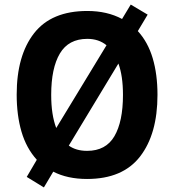

<svg xmlns="http://www.w3.org/2000/svg" viewBox="-20 -773 762 840"><path d="M669 -358Q669 -187 593 -88.5Q517 10 361 10Q275 10 213 -22L172 47L97 1L141 -74Q95 -125 74 -197Q53 -269 53 -359Q53 -530 129 -627.5Q205 -725 362 -725Q449 -725 514 -690L552 -753L626 -709L583 -637Q627 -589 648 -518.5Q669 -448 669 -358ZM204 -358Q204 -314 209.5 -278Q215 -242 226 -213L446 -575Q412 -603 362 -603Q280 -603 242 -539Q204 -475 204 -358ZM518 -358Q518 -441 498 -495L281 -136Q313 -113 361 -113Q443 -113 480.5 -177Q518 -241 518 -358Z"/></svg>

Font: Noto Sans SemiCondensed
Style: Bold
Weight: 700
Width: 4
Designer: Monotype Design Team
Foundry: Monotype Imaging Inc.
Version: Version 2.013; ttfautohint (v1.8.4.7-5d5b)